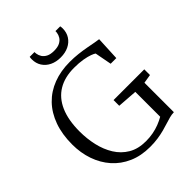

<svg xmlns="http://www.w3.org/2000/svg" viewBox="-266 -1098 1250 1250"><g transform="rotate(-45 359.0 -473.0)"><path d="M374 11Q291.5 11 226.8 -17.5Q162 -46 117.2 -96.8Q72.5 -147.5 49.2 -214.8Q26 -282 26 -359Q26 -452.5 52.2 -525.5Q78.5 -598.5 127 -648.8Q175.5 -699 243.5 -725Q311.5 -751 395.5 -751Q434.5 -751 471.8 -746.8Q509 -742.5 541.2 -736.5Q573.5 -730.5 598 -725.8Q622.5 -721 635 -720L627 -554H575L553 -670Q545.5 -676 524 -684Q502.5 -692 468 -698Q433.5 -704 387.5 -704Q302 -704 242.2 -668.2Q182.5 -632.5 151.2 -561.2Q120 -490 120 -384.5Q120 -318.5 134.2 -256Q148.5 -193.5 179.5 -143.5Q210.5 -93.5 260.2 -64Q310 -34.5 381 -34.5Q416.5 -34.5 447.8 -40.5Q479 -46.5 506.8 -57.2Q534.5 -68 559 -82V-311L421 -321V-373.5H704V-321L643 -311V-40Q622.5 -39.5 601.8 -34Q581 -28.5 557.8 -21Q534.5 -13.5 507.5 -6.2Q480.5 1 447.5 6Q414.5 11 374 11ZM374.5 -812.5Q332.5 -812.5 300.5 -828Q268.5 -843.5 250.2 -871.8Q232 -900 232 -937.5Q232 -942.5 232.5 -948Q233 -953.5 234 -958.5H278Q278 -956 278.2 -952Q278.5 -948 279 -943Q281.5 -926 291.2 -910.2Q301 -894.5 321 -884Q341 -873.5 374.5 -873.5Q408 -873.5 428 -884Q448 -894.5 457.8 -910.2Q467.5 -926 470 -943Q471 -948 471 -952Q471 -956 471 -958.5H515Q516 -953.5 516.5 -948Q517 -942.5 517 -937.5Q517 -900 498.8 -871.8Q480.5 -843.5 448.5 -828Q416.5 -812.5 374.5 -812.5Z"/></g></svg>

Font: Merriweather 24pt Light
Style: Regular
Weight: 300
Designer: Eben Sorkin
Foundry: Eben Sorkin
Version: Version 2.100